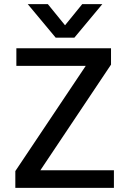

<svg xmlns="http://www.w3.org/2000/svg" viewBox="-20 -907 624 927"><path d="M339 -725H249L114 -887H211L294 -785L377 -887H474ZM516 -674V-595L175 -85H530V0H54V-81L394 -589H59V-674Z"/></svg>

Font: Hind Medium
Style: Regular
Weight: 500
Designer: Manushi Parikh, Satya Rajpurohit
Foundry: Indian Type Foundry
Version: Version 1.201;PS 1.0;hotconv 1.0.78;makeotf.lib2.5.61930; tt